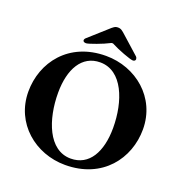

<svg xmlns="http://www.w3.org/2000/svg" viewBox="-149 -973 1059 1117"><g transform="rotate(20 380.0 -414.5)"><path d="M248 -693C263 -693 349 -725 380 -742C385 -745 388 -746 392 -746C396 -746 400 -745 404 -742C437 -724 521 -692 538 -692C548 -692 554 -698 554 -705C554 -710 552 -716 547 -721L443 -814C420 -835 411 -843 392 -843C374 -843 365 -835 342 -814L237 -720C232 -716 229 -710 229 -705C229 -698 236 -693 248 -693ZM375 14C607 14 731 -155 731 -335C731 -532 569 -664 384 -664C153 -664 29 -495 29 -315C29 -118 191 14 375 14ZM393 -32C255 -32 194 -203 194 -367C194 -514 252 -617 365 -617C503 -617 565 -448 565 -284C565 -135 507 -32 393 -32Z"/></g></svg>

Font: EB Garamond
Style: Bold
Weight: 700
Designer: Georg Duffner and Octavio Pardo
Foundry: Georg Duffner
Version: Version 1.000;PS 001.000;hotconv 1.0.88;makeotf.lib2.5.64775